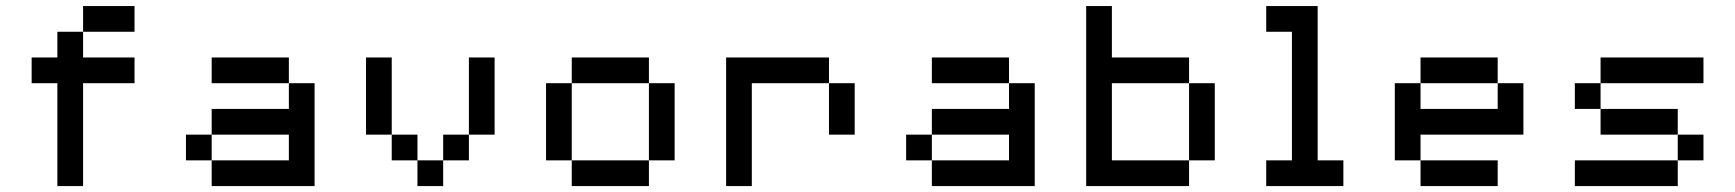

<svg xmlns="http://www.w3.org/2000/svg" viewBox="-20 -628 5856 648"><path d="M260.4 -520.8V-434H434V-347.2H260.4V0H173.6V-347.2H86.8V-434H173.6V-520.8ZM260.4 -520.8V-607.6H434V-520.8Z M694.4 -173.6V-86.8H954.9V-173.6ZM694.4 -173.6V-260.4H954.9V-347.2H1041.7V0H694.4V-86.8H607.6V-173.6ZM954.9 -347.2H694.4V-434H954.9Z M1388.9 -86.8H1302.1V-173.6H1388.9ZM1475.7 -173.6H1562.5V-86.8H1475.7ZM1562.5 -173.6V-434H1649.3V-173.6ZM1302.1 -173.6H1215.3V-434H1302.1ZM1388.9 -86.8H1475.7V0H1388.9Z M2170.1 -347.2H2256.9V-86.8H2170.1ZM2170.1 0H1909.7V-86.8H2170.1ZM2170.1 -347.2H1909.7V-434H2170.1ZM1909.7 -86.8H1822.9V-347.2H1909.7Z M2777.8 -347.2H2517.4V0H2430.6V-434H2777.8ZM2777.8 -347.2H2864.6V-173.6H2777.8Z M3125 -173.6V-86.8H3385.4V-173.6ZM3125 -173.6V-260.4H3385.4V-347.2H3472.2V0H3125V-86.8H3038.2V-173.6ZM3385.4 -347.2H3125V-434H3385.4Z M3993.1 -347.2H4079.9V-86.8H3993.1ZM3993.1 -86.8V0H3645.8V-607.6H3732.6V-434H3993.1V-347.2H3732.6V-86.8Z M4253.5 0V-86.8H4340.3V-520.8H4253.5V-607.6H4427.1V-86.8H4513.9V0Z M4774.3 -86.8H4687.5V-347.2H4774.3V-260.4H5034.7V-347.2H5121.5V-173.6H4774.3ZM5034.7 -347.2H4774.3V-434H5034.7ZM4774.3 -86.8H5034.7V0H4774.3Z M5381.9 -260.4H5642.4V-173.6H5381.9ZM5642.4 -86.8V0H5295.1V-86.8ZM5729.2 -347.2H5381.9V-434H5729.2ZM5642.4 -173.6H5729.2V-86.8H5642.4ZM5381.9 -260.4H5295.1V-347.2H5381.9Z"/></svg>

Font: 8-bit Operator+ 8
Style: Regular
Weight: 400
Designer: GrandChaos9000
Version: Version 1.3.0 - August 1, 2014